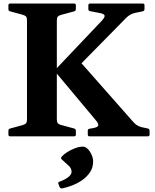

<svg xmlns="http://www.w3.org/2000/svg" viewBox="-20 -769 876 1083"><path d="M484.7 0Q475.1 0 475.1 -10V-31.8Q475.1 -41.4 485.1 -43L501.2 -45.6Q531.2 -50.6 534.1 -60.9Q536.9 -71.1 520.4 -90.8L286.7 -370.2L552.6 -650.4Q574 -673 569.4 -682.6Q564.9 -692.1 539.6 -696.1L488 -706.1Q478.4 -707.7 478.4 -717.7V-739.4Q478.4 -749 488.4 -749H785.5Q795.1 -749 795.1 -739V-717.2Q795.1 -708.1 785.1 -705.1L742.4 -696.4Q725.2 -692.5 713.5 -685.4Q701.9 -678.4 691.7 -668.2L383.7 -355.2L421.1 -433.3L729.2 -83.9Q740.8 -70.2 751.8 -63.2Q762.9 -56.3 777 -52L814.8 -44.1Q823.8 -40.8 823.8 -31.4V-9.6Q823.8 0 813.8 0ZM132.2 0V-749H300.6V0ZM37 0Q27.4 0 27.4 -10V-31.8Q27.4 -41.2 36.8 -44L107 -63.1Q123.7 -68.6 127.9 -75Q132.2 -81.3 132.2 -95.7V-206.8H300.6V-97.6Q300.6 -79.8 305.7 -73.9Q310.8 -68 323.9 -64.2L398.9 -44Q407.9 -40.4 407.9 -31.4V-9.6Q407.9 0 397.9 0ZM27.4 -739Q27.4 -749 37 -749H397.9Q407.9 -749 407.9 -739.4V-717.7Q407.9 -708.7 398.9 -705.1L323.9 -684.8Q310.8 -681 305.7 -675.2Q300.6 -669.3 300.6 -651.4V-542.2H132.2V-653.3Q132.2 -667.7 127.9 -674.4Q123.7 -681 107 -686L36.8 -705.1Q27.4 -707.8 27.4 -717.2ZM330.2 293.8Q322.2 295.2 316.2 286.2L309.7 268.3Q305.1 260.3 314.7 256.3Q343.8 245.8 363.8 231Q383.7 216.2 383.7 200.3Q383.7 180.3 367.5 165.9Q351.2 151.5 328.3 130.1Q321.3 123.5 327.3 115.5Q338.3 102.4 358.3 89.5Q378.3 76.6 402.4 67.4Q426.5 58.1 447.7 58.1Q462.1 58.1 475.2 71.5Q488.3 84.8 496.8 104Q505.3 123.1 505.3 142.3Q505.3 177.3 486.7 204.1Q468.1 230.9 440.2 249.4Q412.3 267.9 382.6 278.7Q352.9 289.4 330.2 293.8Z"/></svg>

Font: Hahmlet
Style: Regular
Weight: 400
Designer: Minjoo Ham & Mark Frömberg
Foundry: hypertype
Version: Version 1.002